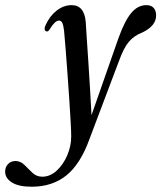

<svg xmlns="http://www.w3.org/2000/svg" viewBox="-146 -462 612 728"><path d="M302.5 -315.5Q326 -381.5 351 -412Q376 -442.5 409 -442.5Q427.5 -442.5 436.8 -431.8Q446 -421 446 -403.5Q446 -364 394 -339Q362.5 -327 342.8 -303.8Q323 -280.5 305 -230.5L193.5 64.5Q159.5 159.5 106 202.8Q52.5 246 -26 246Q-75.5 246 -101 229.8Q-126.5 213.5 -126.5 189Q-126.5 171.5 -115.5 160Q-104.5 148.5 -87 148.5Q-68 148.5 -53.2 163.5Q-38.5 178.5 -23 193.2Q-7.5 208 14.5 208Q44 208 69 185Q94 162 109 126.8Q124 91.5 124 55.5Q124 38.5 122 1.2Q120 -36 116.8 -83.5Q113.5 -131 110 -180.8Q106.5 -230.5 103 -273.8Q99.5 -317 97 -344.5Q94.5 -367 90 -375.5Q85.5 -384 77.5 -384Q62.5 -384 42.5 -351Q36 -340 28.5 -343.5Q18.5 -348.5 27 -367Q43 -402 69.2 -422.2Q95.5 -442.5 125.5 -442.5Q173.5 -442.5 179 -379.5Q180.5 -354.5 183.2 -313.8Q186 -273 189.2 -223.8Q192.5 -174.5 195.5 -123.2Q198.5 -72 201 -25.5Z"/></svg>

Font: Fraunces 144pt Soft
Style: Italic
Weight: 400
Italic angle: -16°
Version: Version 1.000;[b76b70a41]